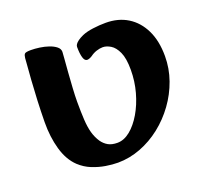

<svg xmlns="http://www.w3.org/2000/svg" viewBox="-116 -790 1003 938"><g transform="rotate(-20 386.0 -320.5)"><path d="M345.7 10.7Q316.5 10.7 282.2 5.1Q247.9 -0.5 213.7 -14.2Q179.6 -28 151.8 -53.8Q111.7 -91.8 93.3 -156.4Q74.9 -221 75.7 -298Q76.4 -354.7 78.9 -411Q81.4 -467.2 84.8 -514.2Q88.2 -561.1 90.7 -590.9Q93.2 -620.6 93.2 -624.6Q94.7 -639.9 100.3 -646Q106 -652 132.6 -652Q153 -652 177.5 -648.6Q201.9 -645.2 223.9 -637.7Q245.9 -630.2 260.3 -618.7Q274.8 -607.3 274.8 -591.3Q274.8 -584.8 272.3 -556.2Q269.8 -527.7 266.9 -488.1Q264 -448.5 261.5 -407.8Q259 -367.2 259 -337.2Q259 -284.2 261.3 -244.4Q263.5 -204.7 271.6 -175.4Q279.7 -146.1 296.1 -121.5Q309.5 -102.6 328.3 -92Q347.1 -81.4 376 -81.4Q410.2 -81.4 442.6 -107.6Q475 -133.8 501.4 -178.6Q527.8 -223.4 543.3 -279.3Q558.8 -335.2 558.8 -395.2Q558.8 -454.6 543.9 -486.9Q529.1 -519.2 507.8 -532.1Q486.5 -545.1 466.8 -545.1Q452.3 -545.1 434.6 -539.5Q417 -533.9 401.6 -522.3Q393.6 -517.3 387.1 -515.1Q380.6 -512.8 375.8 -512.8Q362.5 -512.8 356.3 -533.7Q350.2 -554.6 350.2 -589.1Q350.2 -595.3 354.7 -602.4Q359.3 -609.5 370 -617.5Q380.7 -625.4 398 -633.2Q420.7 -643.2 455.1 -647.7Q489.4 -652.2 521.5 -652.2Q586.8 -652.2 635.3 -622.2Q683.8 -592.2 711.2 -536Q738.6 -479.7 738.6 -400.3Q738.6 -336.5 717.3 -276.2Q696 -215.8 658.3 -163.9Q620.6 -111.9 571 -72.8Q521.5 -33.7 463.7 -11.6Q405.9 10.5 345.7 10.7Z"/></g></svg>

Font: Briem Hand Thin
Style: Regular
Weight: 100
Designer: Gunnlaugur SE Briem, Eben Sorkin
Foundry: Sorkin Type Co.
Version: Version 1.003